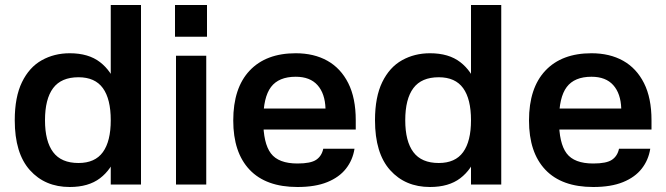

<svg xmlns="http://www.w3.org/2000/svg" viewBox="-20 -738 2664 768"><path d="M423 -718H544V0H423ZM259 10Q160 10 99.5 -57.5Q39 -125 39 -257Q39 -350 68 -409.5Q97 -469 147 -497Q197 -525 259 -525Q334 -525 380 -489.5Q426 -454 446.5 -393.5Q467 -333 467 -257Q467 -181 446.5 -120.5Q426 -60 380 -25Q334 10 259 10ZM294 -86Q360 -86 391.5 -129.5Q423 -173 423 -257Q423 -342 391.5 -385.5Q360 -429 294 -429Q225 -429 192.5 -385.5Q160 -342 160 -257Q160 -173 192.5 -129.5Q225 -86 294 -86Z M805 -515V0H684V-515ZM680 -718H808V-591H680Z M981 -304H1282Q1280 -364 1250 -397.5Q1220 -431 1163 -431Q1095 -431 1064 -390Q1033 -349 1033 -257Q1033 -165 1063.5 -124.5Q1094 -84 1170 -84Q1223 -84 1245 -99Q1267 -114 1273 -143H1398Q1391 -98 1364 -63.5Q1337 -29 1289 -9.5Q1241 10 1170 10Q1044 10 978.5 -59Q913 -128 913 -256Q913 -386 978.5 -455.5Q1044 -525 1163 -525Q1236 -525 1289.5 -495Q1343 -465 1373 -405.5Q1403 -346 1403 -257V-220H980Z M1864 -718H1985V0H1864ZM1700 10Q1601 10 1540.5 -57.5Q1480 -125 1480 -257Q1480 -350 1509 -409.5Q1538 -469 1588 -497Q1638 -525 1700 -525Q1775 -525 1821 -489.5Q1867 -454 1887.5 -393.5Q1908 -333 1908 -257Q1908 -181 1887.5 -120.5Q1867 -60 1821 -25Q1775 10 1700 10ZM1735 -86Q1801 -86 1832.5 -129.5Q1864 -173 1864 -257Q1864 -342 1832.5 -385.5Q1801 -429 1735 -429Q1666 -429 1633.5 -385.5Q1601 -342 1601 -257Q1601 -173 1633.5 -129.5Q1666 -86 1735 -86Z M2164 -304H2465Q2463 -364 2433 -397.5Q2403 -431 2346 -431Q2278 -431 2247 -390Q2216 -349 2216 -257Q2216 -165 2246.5 -124.5Q2277 -84 2353 -84Q2406 -84 2428 -99Q2450 -114 2456 -143H2581Q2574 -98 2547 -63.5Q2520 -29 2472 -9.5Q2424 10 2353 10Q2227 10 2161.5 -59Q2096 -128 2096 -256Q2096 -386 2161.5 -455.5Q2227 -525 2346 -525Q2419 -525 2472.5 -495Q2526 -465 2556 -405.5Q2586 -346 2586 -257V-220H2163Z"/></svg>

Font: 42dot Sans Light
Style: Bold
Weight: 700
Version: Version 1.000